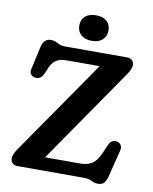

<svg xmlns="http://www.w3.org/2000/svg" viewBox="-98 -973 848 1066"><g transform="rotate(10 326.0 -440.0)"><path d="M582.5 -608.5 214 -74.5H413Q452 -74.5 478 -91Q504 -107.5 523.5 -151L546.5 -203.5Q562 -236.5 592.5 -230Q608.5 -226.5 615.8 -213.2Q623 -200 617.5 -180.5L580 -31.5Q573 -5 561.8 7Q550.5 19 528 19Q508 19 490.5 9.5Q473 0 444.5 0H73Q53.5 0 43 -10.2Q32.5 -20.5 32.5 -37.5Q32.5 -49.5 38.5 -62.8Q44.5 -76 55 -91.5L424.5 -625.5H237.5Q203 -625.5 181.5 -612.5Q160 -599.5 146 -568L129.5 -530Q121 -511.5 108 -505Q95 -498.5 81.5 -501Q66 -503.5 57.8 -514.8Q49.5 -526 53.5 -543.5L82 -671.5Q92.5 -722 134 -722Q154.5 -722 172.5 -711Q190.5 -700 219 -700H565Q584.5 -700 595 -689.8Q605.5 -679.5 605.5 -662.5Q605.5 -642 582.5 -608.5ZM356.5 -756.5Q318 -756.5 296 -776Q274 -795.5 274 -829Q274 -862 296 -881.2Q318 -900.5 356.5 -900.5Q395.5 -900.5 417 -881.2Q438.5 -862 438.5 -829Q438.5 -796 417 -776.2Q395.5 -756.5 356.5 -756.5Z"/></g></svg>

Font: Fraunces 9pt SuperSoft SemiBold
Style: Regular
Weight: 600
Version: Version 1.000;[0bf87f6ff]